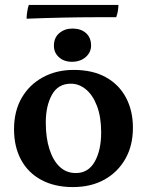

<svg xmlns="http://www.w3.org/2000/svg" viewBox="-20 -751 596 780"><path d="M276 9Q202 9 148 -20Q94 -49 65.5 -102Q37 -155 37 -226Q37 -300 68.5 -354Q100 -408 155 -437.5Q210 -467 279 -467Q357 -467 410.5 -437Q464 -407 492 -354Q520 -301 520 -232Q520 -160 489.5 -106Q459 -52 404.5 -21.5Q350 9 276 9ZM288 -48Q339 -48 365 -94.5Q391 -141 391 -213Q391 -276 374 -320.5Q357 -365 329 -388Q301 -411 268 -411Q216 -411 191 -366Q166 -321 166 -253Q166 -191 181 -144.5Q196 -98 223 -73Q250 -48 288 -48ZM272 -500Q240 -500 219.5 -518.5Q199 -537 199 -565Q199 -598 221 -616.5Q243 -635 274 -635Q309 -635 329.5 -616.5Q350 -598 350 -566Q350 -538 328 -519Q306 -500 272 -500ZM461 -731Q461 -721 459 -707.5Q457 -694 452 -681Q419 -681 363 -681Q307 -681 236.5 -679.5Q166 -678 88 -675Q88 -686 90.5 -703Q93 -720 97 -731Z"/></svg>

Font: Vollkorn SemiBold
Style: Regular
Weight: 600
Designer: Friedrich Althausen
Foundry: Friedrich Althausen
Version: Version 5.000